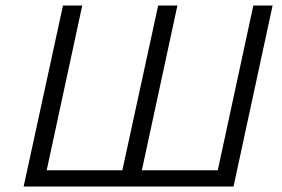

<svg xmlns="http://www.w3.org/2000/svg" viewBox="-20 -678 1025 698"><path d="M66 0 209 -658H279L137 0ZM412 0 555 -658H625L483 0ZM759 0 901 -658H971L829 0ZM88 0 100 -59H820L807 0Z"/></svg>

Font: Ysabeau Office
Style: Italic
Weight: 400
Italic angle: -12°
Designer: Christian Thalmann (Catharsis Fonts)
Version: Version 2.001;gftools[0.9.30]; featfreeze: tnum,lnum,ss02